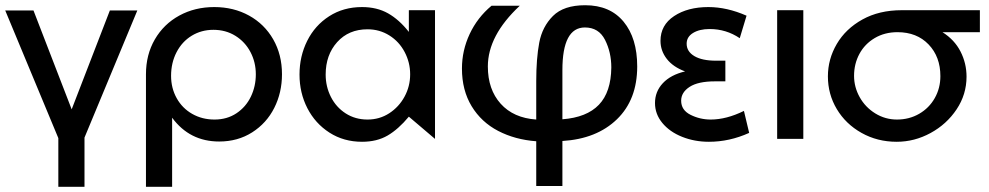

<svg xmlns="http://www.w3.org/2000/svg" viewBox="-24 -531 3780 734"><path d="M299 -5 501 -491H396L250 -113L104 -491H-4L199 -3V183H299Z M954 -247Q954 -293 933.5 -332Q913 -371 876 -394Q839 -417 792 -417Q746 -417 709 -394.5Q672 -372 651 -331.5Q630 -291 630 -241Q630 -194 651.5 -155.5Q673 -117 711 -95.5Q749 -74 796 -74Q844 -74 880 -98Q916 -122 935 -161.5Q954 -201 954 -247ZM795 -504Q869 -504 928 -471.5Q987 -439 1020.5 -380.5Q1054 -322 1054 -247Q1054 -177 1024.5 -118.5Q995 -60 940 -25Q885 10 814 10Q701 10 634 -81V183H534V-247Q534 -322 568 -380.5Q602 -439 661.5 -471.5Q721 -504 795 -504Z M1381 -419Q1427 -419 1464.5 -395.5Q1502 -372 1523 -332Q1544 -292 1544 -247Q1544 -201 1522.5 -161.5Q1501 -122 1464 -98Q1427 -74 1381 -74Q1334 -74 1297.5 -97.5Q1261 -121 1241 -160.5Q1221 -200 1221 -246Q1221 -321 1265 -370Q1309 -419 1381 -419ZM1639 -492H1539V-409Q1502 -456 1459.5 -480Q1417 -504 1360 -504Q1289 -504 1234.5 -469Q1180 -434 1150.5 -375Q1121 -316 1121 -246Q1121 -176 1151 -117.5Q1181 -59 1235.5 -24Q1290 11 1360 11Q1417 11 1458 -13Q1499 -37 1539 -85L1639 0Z M2313 -273Q2313 -331 2289 -378.5Q2265 -426 2212 -426Q2126 -426 2126 -263V-75Q2219 -82 2265.5 -130.5Q2312 -179 2313 -273ZM1742 -269Q1742 -338 1771.5 -401Q1801 -464 1855 -509H1963Q1841 -395 1841 -277Q1841 -189 1890 -134.5Q1939 -80 2026 -74V-221Q2026 -307 2037.5 -368Q2049 -429 2090 -470Q2131 -511 2213 -511Q2308 -511 2360 -448Q2412 -385 2412 -277Q2412 -150 2334.5 -75Q2257 0 2126 8V180H2026V9Q1945 3 1880.5 -30.5Q1816 -64 1779 -125Q1742 -186 1742 -269Z M2693 -74Q2753 -74 2820 -107L2840 -23Q2765 11 2686 11Q2631 11 2583.5 -8Q2536 -27 2508 -61Q2480 -95 2480 -137Q2480 -181 2510 -213Q2540 -245 2595 -258Q2549 -275 2525 -306Q2501 -337 2501 -375Q2501 -435 2553 -469.5Q2605 -504 2684 -504Q2755 -504 2830 -471L2804 -385Q2752 -420 2689 -420Q2650 -420 2625.5 -405Q2601 -390 2601 -364Q2601 -334 2630.5 -316.5Q2660 -299 2713 -299H2749V-220H2709Q2645 -220 2612.5 -199Q2580 -178 2580 -146Q2580 -110 2616 -92Q2652 -74 2693 -74Z M3047 -492H2947V0H3047Z M3671 -238Q3671 -170 3633 -113Q3595 -56 3533.5 -22.5Q3472 11 3404 11Q3330 11 3269.5 -23Q3209 -57 3175 -114Q3141 -171 3141 -239Q3141 -305 3175 -363Q3209 -421 3273 -456.5Q3337 -492 3423 -492H3722V-408H3579Q3625 -379 3648 -334Q3671 -289 3671 -238ZM3571 -240Q3571 -314 3526 -361Q3481 -408 3407 -408Q3358 -408 3320 -385.5Q3282 -363 3261.5 -325Q3241 -287 3241 -241Q3241 -198 3262.5 -159.5Q3284 -121 3322 -97.5Q3360 -74 3405 -74Q3452 -74 3490 -96Q3528 -118 3549.5 -156Q3571 -194 3571 -240Z"/></svg>

Font: Geom
Style: Regular
Weight: 400
Version: Version 1.102